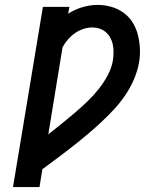

<svg xmlns="http://www.w3.org/2000/svg" viewBox="-20 -763 640 783"><path d="M33 0 155 -735H263L258 -707Q286 -725 317 -734Q348 -743 378 -743Q407 -743 434.5 -735Q462 -727 484 -711Q506 -695 520.5 -672Q535 -649 542 -622Q549 -595 550.5 -566Q552 -537 547 -508Q541 -474 526.5 -440Q512 -406 491 -375Q470 -344 444.5 -316.5Q419 -289 391.5 -263.5Q364 -238 335.5 -214Q307 -190 277 -166.5Q247 -143 217 -120.5Q187 -98 157 -76L155 -75Q155 -74 154.5 -74Q154 -74 153 -74L141 0ZM177 -215Q204 -236 231 -258Q258 -280 284.5 -302.5Q311 -325 336 -349Q361 -373 382.5 -400Q404 -427 420 -457.5Q436 -488 441 -520Q443 -535 443 -551Q443 -567 440 -581.5Q437 -596 430 -609Q423 -622 412 -631.5Q401 -641 386.5 -646Q372 -651 356 -651Q338 -651 320 -645Q302 -639 286 -628Q270 -617 257 -602Q244 -587 235 -570Z"/></svg>

Font: Iosevka Curly Slab SmBdEx
Style: Italic
Weight: 600
Width: 7
Italic angle: -9°
Monospace: yes
Designer: Belleve Invis
Foundry: Belleve Invis
Version: Version 11.1.0; ttfautohint (v1.8.3)